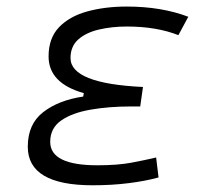

<svg xmlns="http://www.w3.org/2000/svg" viewBox="-20 -547 626 577"><path d="M258.3 9.8Q63.5 9.8 63.5 -106Q63.5 -174.3 110.1 -210.2Q156.7 -246.1 230 -256.8L231.9 -267.1Q126 -296.9 126 -377.4Q126 -432.6 157.5 -465.3Q189 -498 242.4 -512.7Q295.9 -527.3 360.8 -527.3Q465.3 -527.3 545.9 -496.6L516.1 -441.4Q450.2 -467.3 361.3 -467.3Q316.4 -467.3 277.6 -458.3Q238.8 -449.2 215.3 -428.5Q191.9 -407.7 191.9 -372.6Q191.9 -295.9 409.7 -285.6L401.4 -227.1H374Q307.6 -227.1 252.4 -217.5Q197.3 -208 164.1 -185.1Q130.9 -162.1 130.9 -120.6Q130.9 -50.3 272.5 -50.3Q333.5 -50.3 375 -58.1Q416.5 -65.9 449.2 -73.7L456.5 -13.7Q417 -2.9 366.9 3.4Q316.9 9.8 258.3 9.8Z"/></svg>

Font: Cascadia Code Light
Style: Italic
Weight: 300
Italic angle: -10°
Monospace: yes
Designer: Aaron Bell
Foundry: Saja Typeworks
Version: Version 2404.023; ttfautohint (v1.8.4)